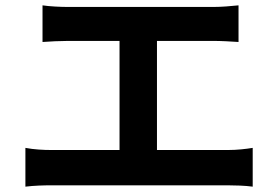

<svg xmlns="http://www.w3.org/2000/svg" viewBox="-20 -718 1040 718"><path d="M567 -157V-565H778C807 -565 842 -563 872 -561V-698C843 -695 808 -692 778 -692H234C206 -692 165 -694 139 -698V-561C164 -563 207 -565 234 -565H427V-157H173C142 -157 106 -159 75 -165V-20C108 -24 143 -25 173 -25H832C855 -25 897 -24 925 -20V-165C900 -161 868 -157 832 -157Z"/></svg>

Font: Noto Sans CJK JP Bold
Style: Regular
Weight: 700
Designer: Ryoko NISHIZUKA (kana & ideographs); Paul D. Hunt (Latin, Greek & Cyrillic); Wenlong ZHANG (bopomofo); Sandoll Communica
Foundry: Adobe Systems Incorporated
Version: Version 1.004;PS 1.004;hotconv 1.0.82;makeotf.lib2.5.63406